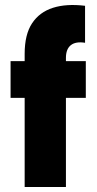

<svg xmlns="http://www.w3.org/2000/svg" viewBox="-20 -743 384 763"><path d="M78 -529Q78 -606 107.5 -650.5Q137 -695 190.5 -712Q244 -729 318 -720V-573Q281 -579 261.5 -563.5Q242 -548 242 -513V-500H321V-354H242V0H78V-354H22V-500H78Z"/></svg>

Font: Albert Sans Black
Style: Regular
Weight: 900
Designer: Andreas Rasmussen
Foundry: a.Foundry
Version: Version 1.025